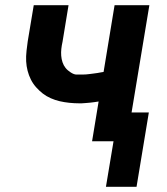

<svg xmlns="http://www.w3.org/2000/svg" viewBox="-20 -540 640 734"><path d="M502 174H385L414 0H332L357 -152Q349 -151 340.5 -149.5Q332 -148 324 -147.5Q316 -147 306.5 -146Q297 -145 292 -145H283Q264 -145 245 -147Q226 -149 208.5 -153Q191 -157 174 -164.5Q157 -172 143.5 -182.5Q130 -193 118 -206.5Q106 -220 98 -236Q90 -252 85.5 -269.5Q81 -287 80 -305.5Q79 -324 81.5 -346.5Q84 -369 86 -382L109 -520H242L219 -380Q216 -367 214.5 -353.5Q213 -340 214 -327Q215 -314 219 -302Q223 -290 230.5 -280.5Q238 -271 250.5 -263Q263 -255 272 -255H282Q289 -255 295.5 -255Q302 -255 309 -255.5Q316 -256 323 -257Q330 -258 338.5 -259Q347 -260 353 -261Q359 -262 364 -263L376 -265L418 -520H551L483 -110H549Z"/></svg>

Font: Iosevka Aile Extrabold
Style: Italic
Weight: 800
Italic angle: -9°
Designer: Belleve Invis
Foundry: Belleve Invis
Version: Version 31.1.0; ttfautohint (v1.8.4)